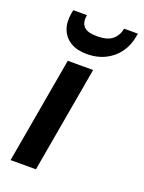

<svg xmlns="http://www.w3.org/2000/svg" viewBox="-138 -788 639 854"><g transform="rotate(20 181.5 -361.0)"><path d="M23 0 111 -502H231L143 0ZM180 -559Q133 -559 102.5 -577.5Q72 -596 59 -629Q46 -662 54 -706L57 -722H122Q115 -688 131.5 -668.5Q148 -649 196 -649Q244 -649 267.5 -668.5Q291 -688 298 -722H363L360 -706Q352 -662 327.5 -629Q303 -596 265.5 -577.5Q228 -559 180 -559Z"/></g></svg>

Font: DM Sans 16pt SemiBold
Style: Italic
Weight: 600
Italic angle: -10°
Version: Version 4.004;gftools[0.9.30]